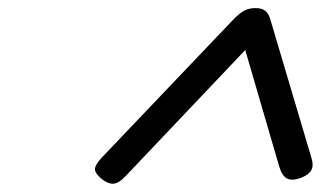

<svg xmlns="http://www.w3.org/2000/svg" viewBox="-20 -1005 803 476"><path d="M233 -615 556 -954Q572 -971 584.5 -978Q597 -985 613 -985Q630 -985 638.5 -977.5Q647 -970 651 -954L752 -614Q758 -595 752 -583.5Q746 -572 726 -564Q704 -556 691.5 -562.5Q679 -569 672 -593L588 -881L292 -569Q274 -550 260.5 -549.5Q247 -549 230 -563Q215 -576 215.5 -586.5Q216 -597 233 -615Z"/></svg>

Font: Playwrite NO
Style: Regular
Weight: 400
Designer: Veronika Burian, José Scaglione
Foundry: TypeTogether
Version: Version 1.002